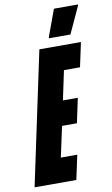

<svg xmlns="http://www.w3.org/2000/svg" viewBox="-114 -928 572 978"><g transform="rotate(-10 172.5 -439.5)"><path d="M-17 0 129 -688H344L317 -562H234L202 -411H279L252 -284H175L141 -126H226L199 0ZM187 -735V-740L238 -879H362V-874L298 -735Z"/></g></svg>

Font: Saira UltraCondensed Black
Style: Italic
Weight: 900
Width: 1
Italic angle: -12°
Designer: Hector Gatti with collaboration of the Omnibus-Type team
Foundry: Omnibus-Type
Version: Version 1.101